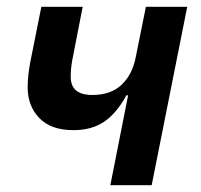

<svg xmlns="http://www.w3.org/2000/svg" viewBox="-20 -542 588 562"><path d="M355 -263H350Q321 -210 284.5 -185.5Q248 -161 195 -161Q129 -161 95 -196.5Q61 -232 61 -286Q61 -305 63 -322.5Q65 -340 68 -357L101 -522H222L191 -363Q189 -352 188 -340Q187 -328 187 -317Q187 -264 250 -264Q304 -264 335.5 -293.5Q367 -323 377 -373L407 -522H528L424 0H303Z"/></svg>

Font: IBM Plex Sans SmBld
Style: Italic
Weight: 600
Italic angle: -11°
Designer: Mike Abbink, Paul van der Laan, Pieter van Rosmalen
Foundry: Bold Monday
Version: Version 3.005